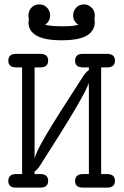

<svg xmlns="http://www.w3.org/2000/svg" viewBox="-20 -857 565 877"><path d="M18 -30Q18 -62 53 -62H81V-549H56Q18 -549 18 -579Q18 -611 53 -611H164Q200 -611 200 -580Q200 -549 163 -549H138V-132Q143 -160 190.5 -240.5Q238 -321 362 -512Q373 -528 386 -537V-549H360Q323 -549 323 -579Q323 -611 358 -611H469Q505 -611 505 -580Q505 -549 468 -549H442V-62H468Q505 -62 505 -31Q505 0 470 0H359Q323 0 323 -30Q323 -62 360 -62H386V-455L385 -479Q376 -432 161 -98Q151 -82 138 -74V-62H163Q200 -62 200 -31Q200 0 164 0H53Q18 0 18 -30ZM110 -756Q110 -760 112 -770Q110 -775 110 -787Q110 -807 123.5 -822Q137 -837 159 -837Q181 -837 195 -822Q209 -807 209 -787Q209 -760 186 -744Q212 -737 261 -737H266Q318 -737 338 -744Q314 -760 314 -787Q314 -807 328 -822Q342 -837 364 -837Q383 -837 398 -822.5Q413 -808 413 -787Q413 -776 411 -770Q413 -763 413 -756Q413 -727 392 -706Q359 -673 261 -673Q110 -673 110 -756Z"/></svg>

Font: CMU Typewriter Text
Style: Regular
Weight: 500
Monospace: yes
Version: Version 0.7.0